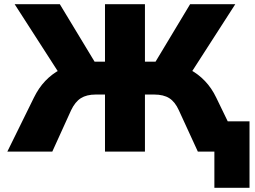

<svg xmlns="http://www.w3.org/2000/svg" viewBox="-20 -725 1221 918"><path d="M1005 173V0H945V-145H1173V173ZM15 0 142 -258Q165 -305 196.5 -338Q228 -371 267.5 -392Q307 -413 353 -422L265 -371L50 -705H266L445 -409L419 -430H482V-705H673V-430H737L711 -409L889 -705H1105L890 -371L802 -422Q849 -413 888.5 -392Q928 -371 960 -337.5Q992 -304 1014 -258L1139 0H926L835 -198Q817 -238 789.5 -255.5Q762 -273 717 -273H673V0H482V-273H438Q394 -273 366.5 -255.5Q339 -238 320 -198L230 0Z"/></svg>

Font: Nunito Sans 7pt Black
Style: Regular
Weight: 900
Designer: Vernon Adams
Foundry: Vernon Adams
Version: Version 3.101;gftools[0.9.27]